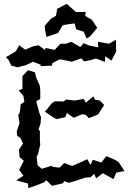

<svg xmlns="http://www.w3.org/2000/svg" viewBox="-20 -947 669 1001"><path d="M319 -818 369 -825 377 -794 416 -782 432 -746 449 -757 487 -802 459 -844 424 -864 427 -885 376 -884 328 -927 278 -901 272 -865 244 -848 213 -812 215 -789 222 -755 254 -765 283 -775 305 -813ZM11 -649 25 -634 39 -605 72 -596 114 -607 153 -625 191 -610 193 -602 252 -605V-617L291 -638L342 -628L354 -625L404 -643L418 -627L451 -633L480 -642L527 -624L529 -654L561 -631L586 -679L585 -702V-740L548 -719L491 -729L492 -700L444 -710L416 -722L399 -702L351 -729L325 -719H295L265 -687L217 -697L215 -686L181 -711L151 -705L111 -688L80 -711L63 -680ZM65 -7 126 10 128 34 182 15 210 3 222 -7 251 22 310 8 313 -3 340 6 377 -5 425 -21 452 -23 471 -41 481 -17 516 -44 572 -13 586 -47 629 -55 600 -100 583 -112 535 -133 508 -100 464 -114 452 -87 435 -117 389 -96 356 -82 315 -97 290 -73 250 -78 254 -84 198 -67 176 -85 171 -131 178 -143 190 -194 188 -207V-264L181 -272L191 -302L194 -335L185 -359L169 -419L190 -431V-472L188 -499L169 -542L162 -570L126 -581L97 -550V-484L78 -476L102 -447L107 -416L88 -403L83 -360L75 -346L82 -306L67 -261L70 -239L87 -227L100 -199L79 -167L82 -128L104 -109L80 -61L102 -31ZM214 -365 261 -333 275 -326 321 -336 328 -358 365 -333 407 -351 426 -349 443 -331 491 -350 523 -400 500 -423 475 -427 467 -445 428 -412 416 -431 370 -423 324 -428 312 -418 266 -419 250 -409 228 -381Z"/></svg>

Font: チョークS
Style: Regular
Weight: 400
Designer: [Stick] Fontworks Inc.
Foundry: [Stick] Fontworks Inc.
Version: Version 1.200;FEAKit 1.0